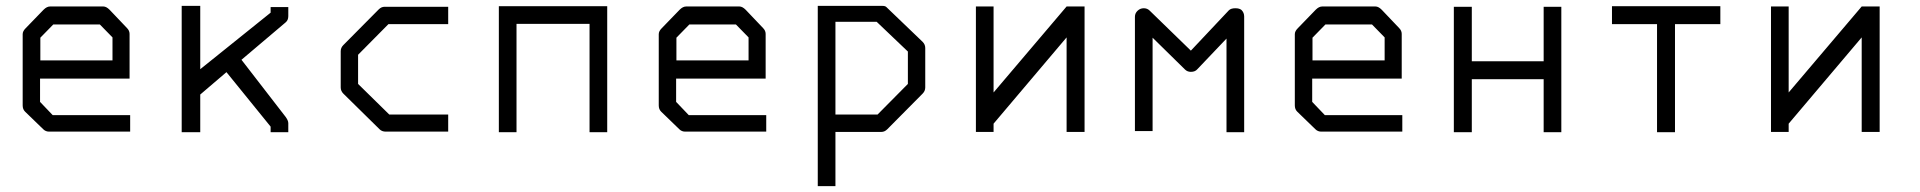

<svg xmlns="http://www.w3.org/2000/svg" viewBox="-20 -498 6520 652"><path d="M116 -231V-152L159 -107H422V-51H147Q135 -51 127 -59L65 -119Q57 -127 57 -140V-382Q57 -392 67 -402L128 -465Q139 -476 150 -476H331Q341 -476 352 -465L411 -403Q420 -394 420 -383V-231ZM117 -293H362V-371L319 -415H161L117 -370Z M660 -177V-49H597V-478H660V-263L899 -455V-474H959V-443Q959 -429.5 950 -422L800 -295L950 -101Q959 -88.5 959 -80V-49H899V-68L749 -253Z M1502 -475V-416H1299L1196 -312V-213L1302 -109H1502V-51H1290Q1277 -51 1269 -59L1146 -180Q1137 -189 1137 -201V-324Q1137 -336 1146 -345L1266 -466Q1275 -475 1286 -475Z M1734 -49H1674V-477H2042V-49H1982V-417H1734Z M2276 -231V-152L2319 -107H2582V-51H2307Q2295 -51 2287 -59L2225 -119Q2217 -127 2217 -140V-382Q2217 -392 2227 -402L2288 -465Q2299 -476 2310 -476H2491Q2501 -476 2512 -465L2571 -403Q2580 -394 2580 -383V-231ZM2277 -293H2522V-371L2479 -415H2321L2277 -370Z M2757 -478H2977Q2986 -478 2990 -474L3113 -356Q3122 -347 3122 -335V-201Q3122 -189 3113 -180L2993 -59Q2984 -50 2973 -50H2817V134H2757ZM2817 -424V-109H2960L3063 -213V-323L2957 -424Z M3663 -50H3602V-371L3354 -78V-50H3294V-476H3354V-184L3602 -476H3663Z M3894 -53H3834V-441Q3834 -453 3843 -461.5Q3852 -470 3864 -470Q3876 -470 3884 -462L4024 -326L4153 -463Q4160 -470 4175 -470Q4189 -470 4196 -464Q4205 -455 4205 -442V-49H4145V-367L4046 -263Q4038.5 -254 4024 -254Q4012 -254 4004 -262L3894 -370Z M4436 -231V-152L4479 -107H4742V-51H4467Q4455 -51 4447 -59L4385 -119Q4377 -127 4377 -140V-382Q4377 -392 4387 -402L4448 -465Q4459 -476 4470 -476H4651Q4661 -476 4672 -465L4731 -403Q4740 -394 4740 -383V-231ZM4437 -293H4682V-371L4639 -415H4481L4437 -370Z M4917 -475H4978V-290H5222V-475H5282V-49H5222V-229H4978V-49H4917Z M5454 -477H5822V-416H5668V-49H5607V-416H5454Z M6363 -50H6302V-371L6054 -78V-50H5994V-476H6054V-184L6302 -476H6363Z"/></svg>

Font: IBM 3270
Style: Regular
Weight: 400
Monospace: yes
Version: Version 2.3.1